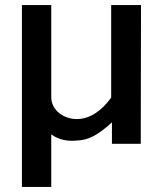

<svg xmlns="http://www.w3.org/2000/svg" viewBox="-20 -564 647 753"><path d="M181 169V-37C211 -15 246 -9 284 -13C339 -15 379 -49 419 -84V0H532L533 -544H416V-181C379 -130 333 -97 281 -97C232 -97 181 -130 181 -183V-544H66V169Z"/></svg>

Font: Cheyenne Sans Medium
Style: Regular
Weight: 500
Designer: The Public Sans project authors (U.S. Web Design System), Libre Franklin designed by Pablo Impallari and Rodrigo Fuenzal
Foundry: The Cheyenne Sans Project Authors
Version: Version 2.007